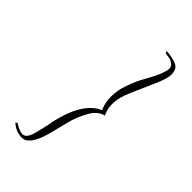

<svg xmlns="http://www.w3.org/2000/svg" viewBox="-185 -555 658 658"><g transform="rotate(45 144.0 -226.0)"><path d="M210 -206.7 213.3 -200 205 -197.5Q180.8 -188.3 165.8 -158.3Q148.3 -127.5 140 -94.2L122.5 -24.2Q100.8 55 65.8 55Q36.7 55 13.3 34.2L19.2 29.2Q42.5 45 58.3 45Q78.3 45 87.5 4.2Q88.3 0.8 91.7 -12.9Q95 -26.7 97.5 -37.5Q101.7 -59.2 101.7 -60.8Q127.5 -174.2 188.3 -204.2L193.3 -206.7L190.8 -211.7Q181.7 -234.2 181.7 -260Q181.7 -291.7 192.5 -321.7Q205.8 -360 218.3 -380.8Q226.7 -394.2 244.2 -430.8Q255.8 -459.2 255.8 -470Q255.8 -479.2 248.3 -485.8Q240.8 -492.5 231.7 -495L209.2 -498.3L206.7 -506.7Q246.7 -502.5 260.8 -493.3Q275 -484.2 275 -460.8Q275 -440 256.7 -400Q252.5 -390.8 220.8 -318.3Q202.5 -278.3 202.5 -245Q202.5 -225 210 -206.7Z"/></g></svg>

Font: Sirivennela
Style: Regular
Weight: 400
Designer: Appaji Ambarisha Darbha
Foundry: Appaji Ambarisha Darbha
Version: Version 1.00; ttfautohint (v1.8.4.7-5d5b)